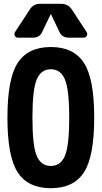

<svg xmlns="http://www.w3.org/2000/svg" viewBox="-20 -990 540 1020"><path d="M304.7 -969.7Q340.8 -969.7 360.4 -941.4L440.4 -819.3Q446.3 -809.6 440.9 -799.8Q435.5 -790 424.8 -790H344.7Q308.6 -790 294.9 -822.3L251 -914.1Q251 -915 250 -915Q249 -915 249 -914.1L205.1 -822.3Q191.4 -790 155.3 -790H75.2Q64.5 -790 59.1 -799.3Q53.7 -808.6 59.6 -819.3L139.6 -941.4Q158.2 -970.7 195.3 -969.7ZM175.3 -161.6Q198.2 -108.4 250 -108.4Q301.8 -108.4 324.7 -161.6Q347.7 -214.8 347.7 -364.7Q347.7 -514.6 324.7 -568.4Q301.8 -622.1 250 -622.1Q198.2 -622.1 175.3 -568.4Q152.3 -514.6 152.3 -364.7Q152.3 -214.8 175.3 -161.6ZM74.2 -656.2Q128.9 -740.2 250 -740.2Q371.1 -740.2 425.8 -656.2Q480.5 -572.3 480.5 -365.2Q480.5 -158.2 425.8 -74.2Q371.1 9.8 250 9.8Q128.9 9.8 74.2 -74.2Q19.5 -158.2 19.5 -365.2Q19.5 -572.3 74.2 -656.2Z"/></svg>

Font: Rounded-L Mgen+ 1m bold
Style: Bold
Weight: 700
Designer: [Source Han Sans]
Ryoko NISHIZUKA  (kana & ideographs); Paul D. Hunt (Latin, Greek & Cyrillic); Wenlong ZHANG  (bopomofo
Version: Version 1.059.20150602